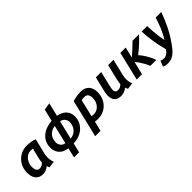

<svg xmlns="http://www.w3.org/2000/svg" viewBox="165 -1951 3311 3311"><g transform="rotate(-45 1820.5 -295.0)"><path d="M224.2 13.8Q162.8 13.8 122.8 -13.6Q82.8 -41 63.2 -89.2Q43.8 -137.5 43.8 -198.2Q43.8 -269.8 68.5 -331.5Q93.2 -393.2 137.5 -438.9Q181.8 -484.5 241.8 -510.2Q301.8 -536 372 -536Q386.8 -536 417.8 -534Q448.8 -532 486.5 -524.8Q524.2 -517.5 558 -501L490.5 -220.2Q481.8 -183.2 480.5 -146.1Q479.2 -109 485.6 -74.5Q492 -40 504 -8.8L385.8 8.2Q379.8 -3.8 374.9 -15.8Q370 -27.8 365.5 -42Q336 -16.8 301 -1.5Q266 13.8 224.2 13.8ZM254.5 -96.8Q281.5 -96.8 303.9 -108.1Q326.2 -119.5 349.8 -143.8Q351.5 -169.2 356.6 -198.4Q361.8 -227.5 367.2 -251.8L409.5 -422Q395.5 -424.5 383.9 -425.8Q372.2 -427 357.2 -427Q317.2 -427 283.6 -409Q250 -391 225.4 -360Q200.8 -329 187.2 -290.4Q173.8 -251.8 173.8 -209.8Q173.8 -173 182.2 -147.6Q190.8 -122.2 208.6 -109.5Q226.5 -96.8 254.5 -96.8Z M804.5 185 846.8 7.2Q738.2 -8.5 685.2 -70.5Q632.2 -132.5 632.2 -220.8Q632.2 -292.2 658.6 -348.1Q685 -404 732.1 -443.8Q779.2 -483.5 841.9 -506.4Q904.5 -529.2 976.8 -534.5L1030 -754L1162.5 -776L1103.2 -529.5Q1165.5 -518.8 1213.5 -490.1Q1261.5 -461.5 1288.9 -414.1Q1316.2 -366.8 1316.2 -299Q1316.2 -241.5 1293.8 -187.5Q1271.2 -133.5 1227.1 -89.5Q1183 -45.5 1118.6 -18.9Q1054.2 7.8 970.5 10L928.5 185ZM871.8 -92.8 952.8 -432.8Q910.2 -428.2 875.8 -410.9Q841.2 -393.5 816.2 -365.9Q791.2 -338.2 777.6 -301.8Q764 -265.2 764 -222.2Q764 -175.5 790.6 -138.8Q817.2 -102 871.8 -92.8ZM992.2 -85Q1035 -88 1069.8 -105.5Q1104.5 -123 1129.9 -151.9Q1155.2 -180.8 1169 -217.8Q1182.8 -254.8 1182.8 -296Q1182.8 -341.8 1156 -378.6Q1129.2 -415.5 1074 -424.8Z M1320.8 185 1486.2 -504.5Q1513.5 -513 1544.2 -520.1Q1575 -527.2 1609.6 -531.6Q1644.2 -536 1681.2 -536Q1753.2 -536 1798.8 -508.4Q1844.2 -480.8 1866.1 -433.2Q1888 -385.8 1888 -325Q1888 -253.2 1864.9 -192.4Q1841.8 -131.5 1798.5 -85.9Q1755.2 -40.2 1696.1 -15.2Q1637 9.8 1564.2 9.8Q1546.8 9.8 1529.5 8Q1512.2 6.2 1495.2 3L1450.5 185ZM1566.5 -98.5Q1610.8 -98.5 1646.2 -115.1Q1681.8 -131.8 1706.5 -161.2Q1731.2 -190.8 1744.8 -229.8Q1758.2 -268.8 1758.2 -314.2Q1758.2 -364.2 1736.2 -395.2Q1714.2 -426.2 1663 -426.2Q1645.5 -426.2 1628.5 -424.2Q1611.5 -422.2 1595 -418.2L1519.8 -103.5Q1531 -101 1542.8 -99.8Q1554.5 -98.5 1566.5 -98.5Z M2132.5 12Q2073.5 12 2037.2 -9.4Q2001 -30.8 1984.4 -67.6Q1967.8 -104.5 1967.4 -150.8Q1967 -197 1979.2 -246L2046 -524H2176.5L2112 -254Q2105.8 -227 2101.1 -199.6Q2096.5 -172.2 2099.4 -148.9Q2102.2 -125.5 2116.8 -111.6Q2131.2 -97.8 2163 -97.8Q2191.5 -97.8 2214.8 -108.6Q2238 -119.5 2262.2 -143.8Q2263.8 -161 2266.1 -179.5Q2268.5 -198 2272.5 -217Q2276.5 -236 2279.8 -251.8L2345.2 -524H2475.5L2402.8 -220.2Q2394 -183.2 2392.8 -146.1Q2391.5 -109 2398 -74.5Q2404.5 -40 2416.5 -8.8L2298.2 8.2Q2292.2 -3.8 2287.4 -16.1Q2282.5 -28.5 2278 -43Q2248.5 -18.2 2212.5 -3.1Q2176.5 12 2132.5 12Z M2517.8 0 2643.5 -524H2773.8L2726.2 -327.5Q2755.2 -351.5 2785.6 -378.5Q2816 -405.5 2844.2 -431.9Q2872.5 -458.2 2897.2 -482.1Q2922 -506 2939.5 -524H3097.2Q3071.5 -494.8 3041.1 -463.6Q3010.8 -432.5 2976.8 -401Q2942.8 -369.5 2906.8 -339Q2870.8 -308.5 2832.8 -279.5Q2864.8 -245.5 2896.8 -197.1Q2928.8 -148.8 2955.1 -96.9Q2981.5 -45 2996 0H2851.2Q2835.5 -41 2811.8 -85Q2788 -129 2760.6 -169.4Q2733.2 -209.8 2705.5 -239L2647.2 0Z M3098.5 185.8Q3067.2 185.8 3043.1 180Q3019 174.2 2996.8 163L3036.8 60Q3055.2 67.8 3071.2 72.1Q3087.2 76.5 3108.8 76.5Q3147.5 76.5 3182.9 52.8Q3218.2 29 3243.8 -13.2Q3224.2 -85 3207.8 -165.1Q3191.2 -245.2 3179.8 -335.2Q3168.2 -425.2 3163 -524H3297Q3299.2 -469.5 3304 -401.6Q3308.8 -333.8 3317.2 -266.1Q3325.8 -198.5 3337.5 -143Q3366.2 -186.8 3390.6 -233.9Q3415 -281 3435.4 -329.6Q3455.8 -378.2 3472.9 -427.2Q3490 -476.2 3504.2 -524H3641.2Q3618.2 -460.2 3592.1 -397.8Q3566 -335.2 3536.6 -274.2Q3507.2 -213.2 3472.6 -153.9Q3438 -94.5 3398.2 -36.8Q3368.8 6.2 3338 46.2Q3307.2 86.2 3271.9 118Q3236.5 149.8 3194 167.8Q3151.5 185.8 3098.5 185.8Z"/></g></svg>

Font: Ubuntu Sans
Style: Italic
Weight: 400
Italic angle: -13.5°
Designer: Dalton Maag Ltd
Foundry: Dalton Maag Ltd
Version: Version 1.006